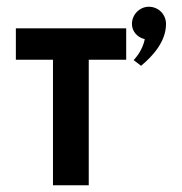

<svg xmlns="http://www.w3.org/2000/svg" viewBox="-20 -549 539 569"><path d="M27 -372H137V0H243V-372H354V-465H27ZM421 -529C394 -529 371 -506 371 -478C371 -456 387 -438 409 -433C402 -396 376 -371 376 -371L398 -354C433 -383 472 -426 472 -478C472 -506 450 -529 421 -529Z"/></svg>

Font: Hussar Tani
Style: Bold
Weight: 700
Foundry: Cannot Into Space Fonts
Version: Version 0.92